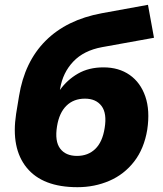

<svg xmlns="http://www.w3.org/2000/svg" viewBox="-20 -767 676 798"><path d="M302 11Q157 11 91 -70Q25 -151 47 -294L59 -367Q82 -510 169.5 -597.5Q257 -685 403 -712L595 -747L620 -610L404 -571Q328 -557 284.5 -511Q241 -465 230 -399L229 -393Q259 -435 304 -461Q349 -487 410 -487Q474 -487 519 -455.5Q564 -424 584 -366Q604 -308 592 -228Q579 -149 537.5 -95.5Q496 -42 434.5 -15.5Q373 11 302 11ZM300 -119Q346 -119 376 -148Q406 -177 415 -235Q425 -296 402 -326.5Q379 -357 333 -357Q286 -357 256 -327.5Q226 -298 217 -242Q207 -180 230 -149.5Q253 -119 300 -119Z"/></svg>

Font: Mulish Black
Style: Italic
Weight: 900
Italic angle: -9°
Designer: Vernon Adams
Foundry: Vernon Adams
Version: Version 3.603; ttfautohint (v1.8.3)